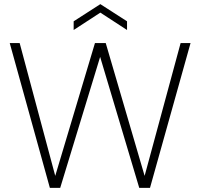

<svg xmlns="http://www.w3.org/2000/svg" viewBox="-20 -908 968 928"><path d="M221 0 27 -700H75L247 -58L439 -700H491L679 -58L853 -700H901L705 0H653L464 -633L271 0ZM336 -763V-805L465 -888L594 -805V-763L465 -847Z"/></svg>

Font: DM Sans ExtraLight
Style: Regular
Weight: 200
Designer: Colophon Foundry, Jonny Pinhorn
Foundry: Colophon Foundry
Version: Version 4.004; ttfautohint (v1.8.4.7-5d5b)